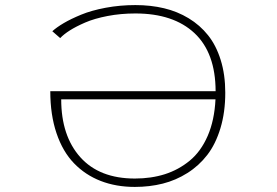

<svg xmlns="http://www.w3.org/2000/svg" viewBox="-20 -725 1090 756"><path d="M867 -360Q867 -283 848 -220.2Q829 -157.5 796.2 -115Q763.5 -72.5 718 -43.8Q672.5 -15 620.8 -2Q569 11 511 11Q437 11 376.5 -12.5Q316 -36 271.5 -82Q227 -128 202.5 -200.5Q178 -273 178 -366H829Q828.5 -517 745.8 -594.5Q663 -672 513 -672Q455.5 -672 403.5 -662Q351.5 -652 315.2 -636.2Q279 -620.5 255 -605.2Q231 -590 217 -575L186 -602Q203 -617.5 231 -634Q259 -650.5 299.5 -667.2Q340 -684 396.2 -694.5Q452.5 -705 513 -705Q573.5 -705 626 -692.5Q678.5 -680 723 -653Q767.5 -626 799.2 -586.2Q831 -546.5 849 -488.8Q867 -431 867 -360ZM511 -22Q575.5 -22 629.5 -39.2Q683.5 -56.5 727.2 -92.5Q771 -128.5 797.8 -190Q824.5 -251.5 828.5 -334H221Q221 -190 296.2 -106Q371.5 -22 511 -22Z"/></svg>

Font: League Mono Extended Thin
Style: Regular
Weight: 100
Width: 9
Designer: Tyler Finck
Foundry: The League of Moveable Type / Tyler Finck
Version: Version 2.210